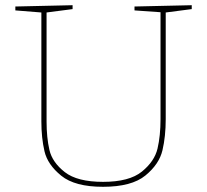

<svg xmlns="http://www.w3.org/2000/svg" viewBox="-20 -712 795 738"><path d="M717 -692V-677L617 -664V-254Q617 -188 604.5 -134.5Q592 -81 539 -37.5Q486 6 376 6Q268 6 215.5 -36.5Q163 -79 151 -130.5Q139 -182 139 -245V-664L39 -672V-687L259 -692V-677L159 -664V-245Q159 -183 170 -135.5Q181 -88 229 -50.5Q277 -13 376 -13Q477 -13 525.5 -52.5Q574 -92 585.5 -141Q597 -190 597 -254V-665L497 -672V-687Z"/></svg>

Font: Bitter Pro Thin
Style: Regular
Weight: 250
Designer: Sol Matas, and Bitter project Authors
Foundry: Sol Matas
Version: Version 1.010